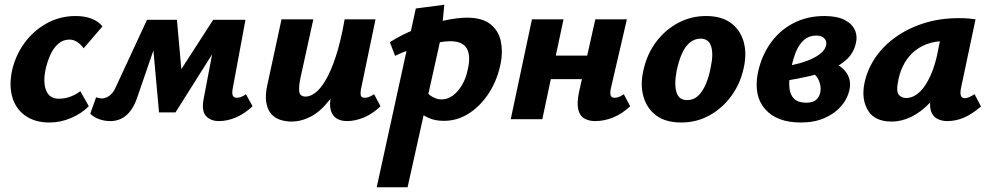

<svg xmlns="http://www.w3.org/2000/svg" viewBox="-20 -506 4204 815"><path d="M190 14Q130 14 89.5 -13.5Q49 -41 33.5 -89.5Q18 -138 30 -201Q44 -268 82.5 -321.5Q121 -375 177.5 -406.5Q234 -438 301 -438Q339 -438 368 -427Q397 -416 415 -394L335 -301Q323 -318 307.5 -328Q292 -338 275 -338Q247 -338 226.5 -319.5Q206 -301 193 -271.5Q180 -242 173 -209Q162 -154 176.5 -120.5Q191 -87 229 -87Q256 -87 279.5 -96Q303 -105 321 -119L357 -55Q326 -24 281.5 -5Q237 14 190 14Z M909 8Q875 8 855 -13Q835 -34 844 -84L898 -368L954 -392L725 -29H655L625 -361L654 -422H731L755 -154H712L885 -422H1022L968 -131Q964 -111 968 -101Q972 -91 985 -91Q993 -91 1002 -94Q1011 -97 1024 -106L1052 -55Q1018 -23 981.5 -7.5Q945 8 909 8ZM450 8Q423 8 401 0Q379 -8 363 -23L388 -93Q394 -91 401 -89.5Q408 -88 412 -88Q428 -88 443.5 -99Q459 -110 469 -131L604 -422H676L561 -88Q549 -54 531.5 -32.5Q514 -11 493 -1.5Q472 8 450 8Z M1217 10Q1191 10 1168 2Q1145 -6 1130 -24Q1115 -42 1110 -73Q1105 -104 1116 -151L1175 -424H1310L1256 -178Q1248 -142 1250 -119Q1252 -96 1278 -96Q1296 -96 1317.5 -111.5Q1339 -127 1361.5 -164.5Q1384 -202 1405 -265Q1426 -328 1443 -424H1506Q1482 -299 1449.5 -215Q1417 -131 1379 -82Q1341 -33 1300 -11.5Q1259 10 1217 10ZM1453 8Q1427 8 1409 -3Q1391 -14 1384 -38.5Q1377 -63 1386 -103L1452 -424H1574L1513 -131Q1509 -111 1511.5 -101Q1514 -91 1528 -91Q1536 -91 1545 -94Q1554 -97 1568 -106L1595 -55Q1561 -22 1524 -7Q1487 8 1453 8Z M1579 289 1745 -470 1866 -486 1853 -353 1710 289ZM1864 7Q1826 7 1798 -6Q1770 -19 1752 -38.5Q1734 -58 1726 -78L1778 -129Q1796 -106 1815.5 -95Q1835 -84 1854 -84Q1879 -84 1901 -99.5Q1923 -115 1940.5 -144Q1958 -173 1966 -213Q1979 -269 1961.5 -300Q1944 -331 1891 -331Q1872 -331 1843.5 -326.5Q1815 -322 1782 -313.5Q1749 -305 1716 -293.5Q1683 -282 1657 -269L1635 -327Q1686 -360 1746.5 -383Q1807 -406 1864 -418.5Q1921 -431 1962 -431Q2027 -431 2061.5 -403.5Q2096 -376 2105.5 -332.5Q2115 -289 2106 -241Q2093 -171 2057.5 -114.5Q2022 -58 1972 -25.5Q1922 7 1864 7Z M2506 8Q2480 8 2460.5 -3Q2441 -14 2434.5 -41.5Q2428 -69 2438 -116L2507 -424H2641L2573 -131Q2569 -112 2572 -101.5Q2575 -91 2589 -91Q2596 -91 2605.5 -94Q2615 -97 2628 -106L2655 -55Q2621 -23 2583 -7.5Q2545 8 2506 8ZM2148 0 2238 -424H2372L2282 0ZM2249 -170 2270 -270H2537L2515 -170Z M2872 14Q2806 14 2766 -15.5Q2726 -45 2711.5 -95.5Q2697 -146 2711 -207Q2726 -276 2765 -328Q2804 -380 2859 -409Q2914 -438 2977 -438Q3041 -438 3081 -409.5Q3121 -381 3136 -331Q3151 -281 3137 -218Q3123 -152 3085 -99.5Q3047 -47 2992 -16.5Q2937 14 2872 14ZM2896 -81Q2924 -81 2943.5 -99.5Q2963 -118 2976.5 -150Q2990 -182 2997 -221Q3009 -277 2998.5 -309.5Q2988 -342 2954 -342Q2929 -342 2909 -326Q2889 -310 2875 -279Q2861 -248 2852 -204Q2841 -145 2852 -113Q2863 -81 2896 -81Z M3379 14Q3278 14 3228 -42.5Q3178 -99 3197 -197Q3212 -268 3250.5 -322.5Q3289 -377 3347.5 -407.5Q3406 -438 3479 -438Q3532 -438 3564 -422Q3596 -406 3608.5 -379Q3621 -352 3612 -318Q3602 -279 3572 -252Q3542 -225 3499.5 -208.5Q3457 -192 3410 -181.5Q3363 -171 3319 -164L3314 -225Q3383 -235 3430.5 -258.5Q3478 -282 3486 -311Q3489 -321 3486.5 -330.5Q3484 -340 3474 -347.5Q3464 -355 3444 -355Q3415 -355 3393.5 -337Q3372 -319 3358 -284.5Q3344 -250 3335 -199Q3328 -162 3331 -132.5Q3334 -103 3351 -86.5Q3368 -70 3403 -70Q3418 -70 3429.5 -74Q3441 -78 3449 -87Q3457 -96 3461 -110Q3466 -130 3460.5 -151Q3455 -172 3441 -187Q3427 -202 3408 -205L3484 -252Q3504 -247 3524.5 -237Q3545 -227 3561 -211.5Q3577 -196 3584.5 -173.5Q3592 -151 3585 -121Q3576 -84 3549 -53.5Q3522 -23 3479 -4.5Q3436 14 3379 14Z M3765 10Q3693 10 3664.5 -37Q3636 -84 3649 -151Q3660 -207 3693 -257.5Q3726 -308 3779 -346.5Q3832 -385 3900.5 -407Q3969 -429 4050 -429Q4075 -429 4091 -427.5Q4107 -426 4121 -424L4059 -131Q4051 -89 4075 -89Q4083 -89 4093.5 -93.5Q4104 -98 4117 -106L4144 -54Q4107 -22 4072.5 -7Q4038 8 4001 8Q3976 8 3957 -2.5Q3938 -13 3931 -37.5Q3924 -62 3933 -103L3963 -246L4032 -277Q4017 -211 3989 -158Q3961 -105 3925 -67.5Q3889 -30 3848 -10Q3807 10 3765 10ZM3827 -90Q3848 -90 3868 -103Q3888 -116 3905 -140.5Q3922 -165 3936 -200Q3950 -235 3959 -278L3979 -377L4035 -327Q4025 -331 4015 -331.5Q4005 -332 3995 -332Q3949 -332 3913.5 -318.5Q3878 -305 3853 -281Q3828 -257 3812.5 -225Q3797 -193 3791 -154Q3784 -117 3795.5 -103.5Q3807 -90 3827 -90Z"/></svg>

Font: Ysabeau Infant ExtraBold
Style: Italic
Weight: 800
Italic angle: -12°
Designer: Christian Thalmann (Catharsis Fonts)
Version: Version 2.001;gftools[0.9.30]; featfreeze: ss01,ss02,lnum